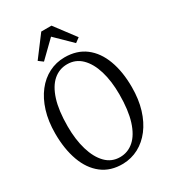

<svg xmlns="http://www.w3.org/2000/svg" viewBox="-230 -1078 1070 1204"><g transform="rotate(-30 304.5 -476.5)"><path d="M298.5 11Q208.5 12.5 147 -35Q85.5 -82.5 54.5 -168.2Q23.5 -254 23.5 -366Q23.5 -454.5 45.5 -525.5Q67.5 -596.5 106.8 -647Q146 -697.5 198.8 -724.2Q251.5 -751 312.5 -751Q401.5 -751 462.2 -704.8Q523 -658.5 554.2 -574.5Q585.5 -490.5 585.5 -378.5Q585.5 -290.5 563.8 -219.2Q542 -148 503 -97Q464 -46 411.8 -18.2Q359.5 9.5 298.5 11ZM303 -34.5Q360 -34.5 403.5 -72.8Q447 -111 471 -187.5Q495 -264 495 -378.5Q495 -474.5 472.8 -548.2Q450.5 -622 408 -663.8Q365.5 -705.5 305 -705.5Q247.5 -705.5 204.5 -668.2Q161.5 -631 137.5 -555.8Q113.5 -480.5 113.5 -366Q113.5 -270 135.8 -195.2Q158 -120.5 200 -77.5Q242 -34.5 303 -34.5ZM188 -792 156 -816 267.5 -964H341.5L453 -816L420.5 -792L304.5 -905.5Z"/></g></svg>

Font: Merriweather 24pt SemiCondensed Light
Style: Regular
Weight: 300
Width: 4
Designer: Eben Sorkin
Foundry: Eben Sorkin
Version: Version 2.100